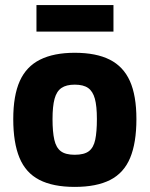

<svg xmlns="http://www.w3.org/2000/svg" viewBox="-20 -721 587 753"><path d="M273 12Q188 12 134.5 -15.5Q81 -43 56.5 -102Q32 -161 32 -254Q32 -346 57.5 -403Q83 -460 137 -487Q191 -514 273 -514Q357 -514 410.5 -487Q464 -460 489.5 -403Q515 -346 515 -254Q515 -161 490.5 -102Q466 -43 412.5 -15.5Q359 12 273 12ZM273 -114Q310 -114 328.5 -128Q347 -142 353.5 -173Q360 -204 360 -254Q360 -305 352 -334Q344 -363 325.5 -376Q307 -389 273 -389Q240 -389 221 -376Q202 -363 194 -333.5Q186 -304 186 -254Q186 -204 193 -173Q200 -142 218.5 -128Q237 -114 273 -114ZM123 -597V-701H425V-597Z"/></svg>

Font: Cairo ExtraBold
Style: Regular
Weight: 800
Designer: Mohamed Gaber, Accademia di Belle Arti di Urbino
Foundry: Kief Type Foundry, Accademia di Belle Arti di Urbino
Version: Version 3.117